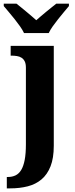

<svg xmlns="http://www.w3.org/2000/svg" viewBox="-41 -786 406 1046"><path d="M252 -536.1V7.8Q252 75.2 234.4 119.9Q216.8 164.6 185.3 191.2Q153.8 217.8 110.4 229Q66.9 240.2 15.1 240.2H-3.9V178.2H2Q25.4 178.2 43.7 169.4Q62 160.6 74.5 140.1Q86.9 119.6 93.5 85.4Q100.1 51.3 100.1 0V-417Q100.1 -438.5 93.8 -451.4Q87.4 -464.4 76.4 -471.4Q65.4 -478.5 50.8 -480.7Q36.1 -482.9 20 -482.9H17.1V-536.1ZM-20.5 -766.1H48.8Q59.1 -757.8 73 -746.6Q86.9 -735.4 101.8 -722.9Q116.7 -710.4 131.1 -698.2Q145.5 -686 156.7 -675.8Q168 -686 182.4 -698.2Q196.8 -710.4 211.9 -722.9Q227.1 -735.4 241.2 -746.6Q255.4 -757.8 265.6 -766.1H334.5V-752.9Q322.8 -738.8 307.1 -720.2Q291.5 -701.7 275.9 -681.9Q260.3 -662.1 246.3 -642.6Q232.4 -623 224.6 -606H89.8Q82 -623 68.1 -642.6Q54.2 -662.1 38.6 -681.9Q22.9 -701.7 7.1 -720.2Q-8.8 -738.8 -20.5 -752.9Z"/></svg>

Font: Droids
Style: b
Weight: 700
Foundry: Ascender Corporation
Version: Version 1.00 build 113